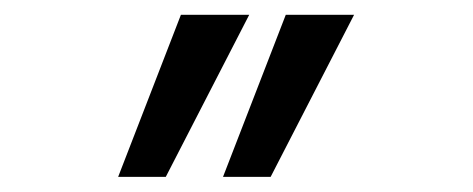

<svg xmlns="http://www.w3.org/2000/svg" viewBox="-20 -629 640 260"><path d="M367 -609H459.5L346.5 -389.5H282ZM225 -609H317.5L204.5 -389.5H140Z"/></svg>

Font: JuliaMono
Style: Italic
Weight: 400
Italic angle: -9°
Monospace: yes
Designer: cormullion
Foundry: corm
Version: Version 0.057; ttfautohint (v1.8.4)